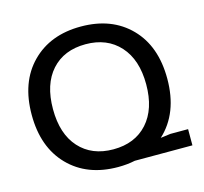

<svg xmlns="http://www.w3.org/2000/svg" viewBox="-107 -857 1047 985"><g transform="rotate(-15 416.5 -364.0)"><path d="M403 9Q239 9 141 -91.5Q43 -192 43 -364Q43 -537 141.5 -637Q240 -737 403 -737Q567 -737 665 -637Q763 -537 763 -364Q763 -181 652 -79L705 -86H799V0H493Q451 9 403 9ZM403 -85Q518 -85 584.5 -159Q651 -233 651 -364Q651 -495 584 -569Q517 -643 403 -643Q288 -643 222 -569.5Q156 -496 156 -364Q156 -232 222.5 -158.5Q289 -85 403 -85Z"/></g></svg>

Font: Mona Sans Medium
Style: Regular
Weight: 500
Designer: Deni Anggara
Foundry: GitHub
Version: Version 2.000;Glyphs 3.2.3 (3260)